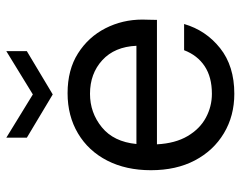

<svg xmlns="http://www.w3.org/2000/svg" viewBox="-97 -653 762 608"><g transform="rotate(-90 284.0 -349.0)"><path d="M291 12Q221 12 166 -21Q111 -54 80 -113Q49 -172 49 -252Q49 -331 79.5 -390.5Q110 -450 165.5 -483Q221 -516 293 -516Q367 -516 419 -483Q471 -450 498.5 -396Q526 -342 526 -279Q526 -269 525.5 -258Q525 -247 525 -233H131Q134 -175 157 -136Q180 -97 215.5 -78Q251 -59 291 -59Q344 -59 378.5 -82Q413 -105 429 -147H512Q492 -78 435.5 -33Q379 12 291 12ZM291 -445Q231 -445 185 -407.5Q139 -370 132 -298H443Q440 -367 397.5 -406Q355 -445 291 -445ZM289 -563 152 -645V-710L289 -626L426 -710V-645Z"/></g></svg>

Font: DM Sans
Style: Regular
Weight: 400
Designer: Colophon Foundry, Jonny Pinhorn
Foundry: Colophon Foundry
Version: Version 4.004; ttfautohint (v1.8.4.7-5d5b)